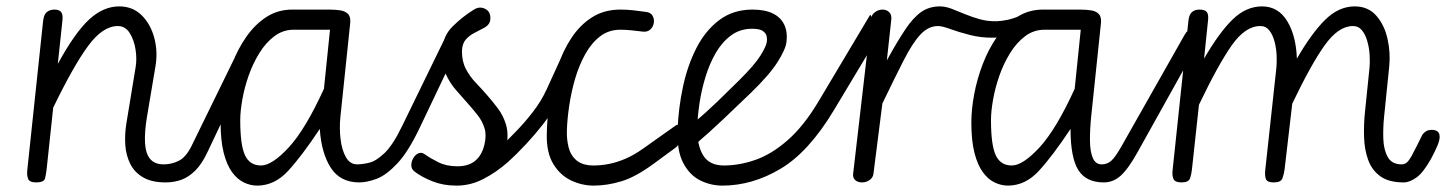

<svg xmlns="http://www.w3.org/2000/svg" viewBox="-20 -571 4545 601"><path d="M498.5 0Q455 0 428 -15.8Q401 -31.5 387.8 -58Q374.5 -84.5 372.2 -117.2Q370 -150 375.5 -184L404.5 -360.5Q409 -386.5 404.2 -416.5Q399.5 -446.5 385.8 -468Q372 -489.5 349 -489.5Q301.5 -489.5 255.8 -427.2Q210 -365 146.5 -234L126 -41.5Q124 -25.5 121 -12.8Q118 0 93 0Q72.5 0 68 -11.2Q63.5 -22.5 65.5 -39.5L115 -506Q116.5 -518.5 120.8 -526Q125 -533.5 132.8 -537.2Q140.5 -541 151 -541Q164.5 -541 171 -533.8Q177.5 -526.5 175.5 -508L161 -371Q214.5 -469 259 -510Q303.5 -551 353 -551Q395.5 -551 423.5 -523.2Q451.5 -495.5 463 -452.2Q474.5 -409 466.5 -362.5L440 -205Q432 -156.5 434 -123.2Q436 -90 450.2 -73.2Q464.5 -56.5 492 -56.5ZM492 -56.5Q518 -56.5 540.2 -68Q562.5 -79.5 579.5 -114L715 -391Q721 -404 725 -405Q728.5 -406 728.5 -394.5Q728.5 -383 726 -364Q723.5 -345 719 -323Q713.5 -295.5 706.5 -269Q699.5 -242.5 693.5 -230L629.5 -95Q612 -57.5 591.2 -37Q570.5 -16.5 547.5 -8.2Q524.5 0 498.5 0Q480 0 471.8 -9Q463.5 -18 463.5 -29Q464 -39.5 471.2 -48Q478.5 -56.5 492 -56.5Z M732 -195Q732 -116.5 747 -84.8Q762 -53 797 -53Q831.5 -53 883.8 -109.5Q936 -166 994 -293L1013 -478H900Q866 -478 839 -457.8Q812 -437.5 791.8 -404.8Q771.5 -372 758.2 -334Q745 -296 738.5 -259.2Q732 -222.5 732 -195ZM1104.5 0Q1045 0 1015.5 -45.8Q986 -91.5 981 -167.5Q925 -83 882.2 -36.5Q839.5 10 785 10Q764 10 743.5 0.2Q723 -9.5 706.5 -32Q690 -54.5 680.2 -92.8Q670.5 -131 670.5 -187.5Q670.5 -228.5 679.5 -276.5Q688.5 -324.5 706.5 -371.2Q724.5 -418 751.5 -456.5Q778.5 -495 814.2 -518Q850 -541 895 -541H1009.5Q1030 -541 1045.8 -538.5Q1061.5 -536 1070 -526.5Q1078.5 -517 1076 -496.5L1045.5 -205Q1042 -170 1046 -135.8Q1050 -101.5 1062.8 -79Q1075.5 -56.5 1098 -56.5ZM1098 -56.5Q1113.5 -56.5 1135.2 -61.5Q1157 -66.5 1183.8 -92Q1210.5 -117.5 1240 -179L1373.5 -453Q1378.5 -463 1383.5 -463Q1390.5 -463 1394 -446.5Q1397.5 -430 1394 -404Q1392 -390 1387.5 -374.2Q1383 -358.5 1375 -341.5L1294.5 -172.5Q1258.5 -96.5 1223.8 -59.5Q1189 -22.5 1158.8 -11.2Q1128.5 0 1104.5 0Q1088 0 1080.8 -8.5Q1073.5 -17 1073.5 -27.5Q1073.5 -38.5 1080.2 -47.5Q1087 -56.5 1098 -56.5Z M1408 10Q1367.5 10 1333.5 -3.5Q1299.5 -17 1277 -34.5Q1267.5 -42 1267.5 -53.8Q1267.5 -65.5 1273.8 -76.2Q1280 -87 1290 -91.2Q1300 -95.5 1310.5 -87.5Q1328 -75 1352.8 -62.8Q1377.5 -50.5 1412 -50.5Q1446.5 -50.5 1467.2 -67.5Q1488 -84.5 1496 -117Q1503.5 -147 1496.8 -169.2Q1490 -191.5 1475.5 -210Q1461 -228.5 1444.5 -247Q1427 -267 1407.5 -289Q1388 -311 1375 -340.2Q1362 -369.5 1363.5 -410Q1365.5 -457.5 1397 -488.5Q1428.5 -519.5 1463.5 -541Q1477 -549.5 1489.8 -546.5Q1502.5 -543.5 1509 -535Q1516 -526 1514.8 -510.2Q1513.5 -494.5 1497.5 -485Q1482 -476.5 1465.5 -468.2Q1449 -460 1437.8 -447Q1426.5 -434 1426 -410Q1426 -378 1438.8 -354.2Q1451.5 -330.5 1469.8 -311.5Q1488 -292.5 1504.5 -273.5Q1521.5 -254 1538.2 -232Q1555 -210 1563.8 -181.2Q1572.5 -152.5 1565.5 -112.5Q1560 -75 1537.2 -47.5Q1514.5 -20 1480.8 -5Q1447 10 1408 10ZM1409.5 10Q1406.5 10 1409.5 7Q1416.5 -1 1455.2 -29.8Q1494 -58.5 1542 -105.5Q1566.5 -130 1594.5 -158.8Q1622.5 -187.5 1648.2 -220.8Q1674 -254 1691 -291L1747.5 -414.5Q1749 -418.5 1750.5 -418.5Q1754 -419 1753.2 -395.8Q1752.5 -372.5 1748 -342.5Q1744.5 -318.5 1739 -295.2Q1733.5 -272 1726 -257.5L1713 -232.5Q1701.5 -210 1678.8 -180.8Q1656 -151.5 1627.5 -120.8Q1599 -90 1569 -63Q1534 -32 1493.5 -11Q1453 10 1409.5 10Z M1992.5 -472Q1977 -474 1957.5 -476Q1938 -478 1922 -478Q1885.5 -478 1858.2 -457Q1831 -436 1811.8 -401.2Q1792.5 -366.5 1780.2 -324.5Q1768 -282.5 1761.8 -240.2Q1755.5 -198 1754.5 -162.5Q1753.5 -134.5 1760 -109.2Q1766.5 -84 1785.2 -68.5Q1804 -53 1838.5 -53V10Q1802 10 1768 -6Q1734 -22 1712.5 -56.8Q1691 -91.5 1691.5 -147Q1692 -198.5 1700 -253.5Q1708 -308.5 1724.8 -359.8Q1741.5 -411 1768.5 -452Q1795.5 -493 1833.5 -517Q1871.5 -541 1922 -541Q1941 -541 1962.2 -538.8Q1983.5 -536.5 2003.5 -533.5Q2017.5 -531.5 2023 -521.2Q2028.5 -511 2026.5 -499Q2024.5 -487 2015.8 -478.8Q2007 -470.5 1992.5 -472ZM1838.5 -53Q1861.5 -53 1886 -57.8Q1910.5 -62.5 1937.5 -74Q1964.5 -85.5 1994 -106.5L2095.5 -178.5Q2100 -181 2102.5 -180.5Q2109.5 -180 2112.5 -168.2Q2115.5 -156.5 2113 -142.5Q2111 -133 2106.2 -123.2Q2101.5 -113.5 2093 -107.5L2027.5 -59.5Q1970 -17 1925 -3.5Q1880 10 1838.5 10Q1826 10 1819.2 0.2Q1812.5 -9.5 1812 -21Q1811.5 -33 1818 -43Q1824.5 -53 1838.5 -53Z M2246 -53Q2257.5 -53 2263.2 -42.8Q2269 -32.5 2268.5 -20.5Q2268 -9 2261.2 0.5Q2254.5 10 2241 10Q2204.5 10 2171.5 -6.5Q2138.5 -23 2118.5 -61.2Q2098.5 -99.5 2101 -164.5Q2103.5 -232.5 2117.8 -299.2Q2132 -366 2160 -420.8Q2188 -475.5 2231.5 -508.2Q2275 -541 2335.5 -541Q2374 -541 2398.8 -529Q2423.5 -517 2434.5 -494.5Q2445.5 -472 2442 -441Q2440 -418 2414.2 -377.2Q2388.5 -336.5 2330 -280Q2289.5 -241 2245 -198.8Q2200.5 -156.5 2156 -118.5L2152 -186.5Q2189.5 -218.5 2225.8 -253.2Q2262 -288 2294 -320Q2342.5 -368 2361 -398Q2379.5 -428 2380.5 -441.5Q2381.5 -448 2379.8 -457.2Q2378 -466.5 2368.2 -473.8Q2358.5 -481 2334 -481Q2296.5 -481 2268.2 -460Q2240 -439 2220.2 -404.8Q2200.5 -370.5 2188 -329.2Q2175.5 -288 2169.5 -247.2Q2163.5 -206.5 2162.5 -173Q2161.5 -116.5 2181 -84.8Q2200.5 -53 2246 -53ZM2246 -53Q2295 -53 2345.8 -71Q2396.5 -89 2446.2 -132.8Q2496 -176.5 2541.5 -252.5L2702.5 -522.5Q2704.5 -525.5 2706.5 -522Q2709 -516 2710 -496.8Q2711 -477.5 2709.5 -456.5Q2708.5 -441 2705.8 -427.2Q2703 -413.5 2698 -405.5L2590.5 -226.5Q2512 -95.5 2423.5 -42.8Q2335 10 2241 10Q2228 10 2221 0.8Q2214 -8.5 2213.5 -19.5Q2213.5 -32 2221.5 -42.5Q2229.5 -53 2246 -53Z M2678.5 0Q2665 0 2657 -7.2Q2649 -14.5 2650.5 -27L2707 -514Q2708.5 -525.5 2719.2 -533.2Q2730 -541 2742.5 -541Q2755 -541 2763.2 -533Q2771.5 -525 2770 -510.5L2756 -382Q2789 -442 2814 -479.2Q2839 -516.5 2864 -533.8Q2889 -551 2922 -551Q2935 -551 2941.5 -542.5Q2948 -534 2948 -523.5Q2948 -511 2940 -500.2Q2932 -489.5 2916.5 -489.5Q2886 -489.5 2861.2 -463Q2836.5 -436.5 2809 -382.8Q2781.5 -329 2742 -247L2714 -26.5Q2712.5 -15 2702 -7.5Q2691.5 0 2678.5 0ZM2922 -551Q2939 -551 2958.2 -543.8Q2977.5 -536.5 2999.5 -527.2Q3021.5 -518 3046.2 -511Q3071 -504 3099 -504.5Q3115.5 -505 3133.2 -508.8Q3151 -512.5 3169.5 -520.5Q3173.5 -522 3177 -520Q3182.5 -517 3185 -508Q3187.5 -499 3186 -489.5Q3185.5 -484.5 3182.8 -479.8Q3180 -475 3175 -472.5Q3154 -462.5 3132.5 -458Q3111 -453.5 3090 -453Q3051 -452.5 3016 -461.5Q2981 -470.5 2955 -480Q2929 -489.5 2916.5 -489.5Q2905.5 -489.5 2898.2 -499.5Q2891 -509.5 2890 -521Q2889.5 -532.5 2896.8 -541.8Q2904 -551 2922 -551Z M3135 10Q3114 10 3093.5 0.2Q3073 -9.5 3056.5 -32Q3040 -54.5 3030.2 -92.8Q3020.5 -131 3020.5 -187.5Q3020.5 -228.5 3029.5 -276.5Q3038.5 -324.5 3056.5 -371.2Q3074.5 -418 3101.5 -456.5Q3128.5 -495 3164.2 -518Q3200 -541 3245 -541H3359.5Q3380 -541 3395.8 -538.5Q3411.5 -536 3420 -526.5Q3428.5 -517 3426 -496.5L3395.5 -205Q3391.5 -165 3391.8 -131.2Q3392 -97.5 3400.5 -77Q3409 -56.5 3428.5 -56.5Q3440 -56.5 3446 -47Q3452 -37.5 3452.5 -26.5Q3453.5 -16.5 3449 -8.2Q3444.5 0 3435 0Q3380 0 3355.5 -38.5Q3331 -77 3331 -167.5Q3275 -83 3232.2 -36.5Q3189.5 10 3135 10ZM3147 -53Q3181.5 -53 3233.8 -109.5Q3286 -166 3344 -293L3363 -478H3250Q3216 -478 3189 -457.8Q3162 -437.5 3141.8 -404.8Q3121.5 -372 3108.2 -334Q3095 -296 3088.5 -259.2Q3082 -222.5 3082 -195Q3082 -116.5 3097 -84.8Q3112 -53 3147 -53ZM3428.5 -56.5Q3445.5 -56.5 3458.2 -67.5Q3471 -78.5 3491 -114L3687.5 -461Q3694.5 -473 3697 -473Q3702 -473.5 3708 -460.5Q3714 -447.5 3713 -425Q3712.5 -406.5 3709.2 -399Q3706 -391.5 3703.5 -386.5L3541 -95Q3511.5 -42 3488 -21Q3464.5 0 3435 0Q3421.5 0 3415 -8.8Q3408.5 -17.5 3408 -28.5Q3407.5 -39 3413 -47.8Q3418.5 -56.5 3428.5 -56.5Z M3678.5 0Q3658 0 3653.2 -10.8Q3648.5 -21.5 3650.5 -38.5L3700 -506Q3702 -525 3710.8 -533Q3719.5 -541 3734.5 -541Q3751 -541 3757.2 -533.8Q3763.5 -526.5 3761.5 -508L3749 -387.5Q3796.5 -469.5 3838.5 -510.2Q3880.5 -551 3930.5 -551Q3981 -551 4009 -505.2Q4037 -459.5 4039.5 -387.5Q4085.5 -467 4128 -509Q4170.5 -551 4220.5 -551Q4262.5 -551 4288 -522Q4313.5 -493 4323.2 -449.5Q4333 -406 4328.5 -362.5L4312.5 -205.5Q4309 -172 4310 -137.5Q4311 -103 4323.8 -79.8Q4336.5 -56.5 4367.5 -56.5Q4379.5 -56.5 4385.2 -47Q4391 -37.5 4391 -26Q4391 -16.5 4386.8 -8.2Q4382.5 0 4374 0Q4327.5 0 4301 -19Q4274.5 -38 4262.8 -70Q4251 -102 4249.8 -142Q4248.5 -182 4253 -224L4267 -360.5Q4268.5 -377 4267.2 -398.8Q4266 -420.5 4260.2 -441.2Q4254.5 -462 4243.5 -475.8Q4232.5 -489.5 4215 -489.5Q4169.5 -489.5 4126.5 -429.2Q4083.5 -369 4025 -246.5L4001 -40.5Q3999 -25.5 3994.2 -12.8Q3989.5 0 3967 0Q3946.5 0 3942.5 -10.8Q3938.5 -21.5 3940.5 -38.5L3975.5 -360.5Q3977 -377 3976 -398.8Q3975 -420.5 3969.5 -441.2Q3964 -462 3953.2 -475.8Q3942.5 -489.5 3925 -489.5Q3878 -489.5 3835.2 -428.5Q3792.5 -367.5 3733 -243L3711 -40.5Q3709.5 -25.5 3705 -12.8Q3700.5 0 3678.5 0ZM4367.5 -56.5Q4377.5 -56.5 4384.8 -63.5Q4392 -70.5 4399 -83.5Q4406 -96.5 4414.5 -113.5L4432.5 -149.5Q4435 -154 4442.5 -159.2Q4450 -164.5 4461.5 -164.5Q4481.5 -164.5 4485.5 -150.5Q4489 -138 4480 -116.5Q4471 -95 4459.5 -74Q4435.5 -31 4414 -15.5Q4392.5 0 4374 0Q4356 0 4347.2 -9.8Q4338.5 -19.5 4339 -30.5Q4339 -40.5 4346.2 -48.5Q4353.5 -56.5 4367.5 -56.5Z"/></svg>

Font: Edu NSW ACT Cursive
Style: Regular
Weight: 400
Designer: Tina and Corey Anderson, Eben Sorkin, Mirko Velimirovic
Foundry: Sorkin Type Co.
Version: Version 2.000